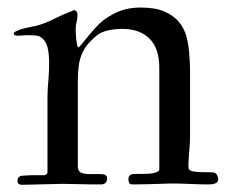

<svg xmlns="http://www.w3.org/2000/svg" viewBox="-20 -497 621 519"><path d="M410.6 -39.1V-314.5Q410.6 -366.2 384 -392.6Q357.4 -418.9 311 -418.9Q289.1 -418.9 271 -414.6Q252.9 -410.2 242.7 -401.9Q227.1 -389.2 217 -377Q207 -364.7 201.2 -350.8Q195.3 -336.9 192.9 -319.8Q190.4 -302.7 190.4 -280.3V-48.3Q190.4 -35.6 197.8 -31Q205.1 -26.4 224.1 -26.4H252Q269.5 -26.4 269.5 -15.1Q269.5 -0.5 255.4 1.5H229Q210.4 1.5 191.2 0.7Q171.9 0 148.9 0Q140.1 0 126.2 0.5Q112.3 1 96.7 1.2Q81.1 1.5 65.4 2Q49.8 2.4 38.1 2.4Q27.3 2.4 27.3 -8.3Q27.3 -20.5 40 -22Q56.2 -23.4 72.3 -23.4H100.1Q102.5 -23.4 105.5 -25.9Q108.4 -28.3 108.4 -32.2V-237.3Q108.4 -253.9 110.6 -277.8Q112.8 -301.8 112.8 -326.2Q112.8 -337.9 111.8 -348.9Q110.8 -359.9 108.4 -369.4Q106 -378.9 100.8 -386.2Q95.7 -393.6 87.9 -397.9Q85.4 -399.9 76.2 -400.9Q66.9 -401.9 56.6 -401.9Q48.3 -401.9 40.8 -401.1Q33.2 -400.4 30.8 -400.4Q21.5 -400.4 19 -402.8Q17.1 -404.8 17.1 -406.2Q17.1 -409.7 21.7 -411.6Q26.4 -413.6 34.7 -417.5Q37.6 -418.5 43.9 -419.9Q50.3 -421.4 56.9 -422.9Q63.5 -424.3 69.1 -425.5Q74.7 -426.8 76.2 -426.8Q100.6 -433.1 124.8 -445.3Q148.9 -457.5 172.4 -466.3Q174.8 -467.8 178.2 -468.8Q180.2 -469.2 181.6 -469.7Q189.5 -466.8 189.5 -457Q189.5 -446.8 187 -437.5Q184.6 -428.2 184.6 -420.9Q184.6 -416.5 184.8 -408Q185.1 -399.4 186 -390.9Q187 -382.3 188.2 -375.7Q189.5 -369.1 191.9 -369.1Q193.8 -369.1 200.4 -377.2Q207 -385.3 216.3 -396.7Q225.6 -408.2 237.1 -420.9Q248.5 -433.6 260.3 -442.9Q283.7 -460 306.9 -468.3Q330.1 -476.6 360.4 -476.6Q399.9 -476.6 424.6 -465.8Q449.2 -455.1 463.6 -437.7Q478 -420.4 483.9 -398.7Q489.7 -377 491.2 -355.5Q492.2 -344.2 492.9 -332.8Q493.7 -321.3 493.7 -310.1V-128.4Q493.7 -116.2 492.9 -106.2Q492.2 -96.2 491.5 -86.7Q490.7 -77.1 490 -67.6Q489.3 -58.1 489.3 -47.4Q489.3 -41.5 491.9 -38.3Q494.6 -35.2 502 -33.7Q509.3 -32.2 522 -31.7Q534.7 -31.2 554.2 -31.2Q562.5 -31.2 566.2 -24.7Q569.8 -18.1 569.8 -12.7Q569.8 -7.3 566.9 -4.6Q564 -2 559.8 -0.5Q555.7 1 550.8 1.2Q545.9 1.5 541.5 1.5Q520 1.5 493.4 0.2Q466.8 -1 441.9 -1Q434.1 -1 425.5 -0.5Q417 0 405.3 0.2Q393.6 0.5 377.7 1Q361.8 1.5 338.9 1.5Q331.5 1.5 329.3 -2.4Q327.1 -6.3 327.1 -12.7Q327.1 -24.9 338.9 -26.4Q344.2 -26.9 349.9 -26.9Q355.5 -26.9 361.8 -26.9Q371.1 -26.9 379.9 -27.3Q388.7 -27.8 395.5 -29.3Q402.3 -30.8 406.5 -33.2Q410.6 -35.6 410.6 -39.1Z"/></svg>

Font: IM FELL French Canon
Style: Regular
Weight: 400
Designer: Igino Marini
Foundry: Igino Marini,
Version: 3.00